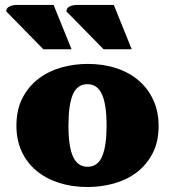

<svg xmlns="http://www.w3.org/2000/svg" viewBox="-20 -751 713 782"><path d="M5.4 -704.6Q5.4 -718.3 18.6 -724.6Q31.7 -731 50.8 -731H198.2L271.5 -550.3H156.7ZM250.5 -704.6Q250.5 -718.3 263.7 -724.6Q276.9 -731 295.9 -731H443.4L516.6 -550.3H401.9ZM626 -238.3Q626 -172.9 601.3 -126Q576.7 -79.1 536.4 -48.6Q496.1 -18.1 443.8 -3.7Q391.6 10.7 336.9 10.7Q272.9 10.7 219.5 -6.6Q166 -23.9 127.7 -56.2Q89.4 -88.4 68.1 -134.5Q46.9 -180.7 46.9 -238.3Q46.9 -304.2 71.5 -351.8Q96.2 -399.4 137 -430.4Q177.7 -461.4 229.7 -476.1Q281.7 -490.7 336.9 -490.7Q400.9 -490.7 454.1 -473.1Q507.3 -455.6 545.4 -422.6Q583.5 -389.6 604.7 -343Q626 -296.4 626 -238.3ZM258.8 -238.8Q258.8 -153.8 277.6 -112.8Q296.4 -71.8 336.4 -71.8Q378.4 -71.8 396.2 -114.5Q414.1 -157.2 414.1 -238.8Q414.1 -325.7 395.3 -366.9Q376.5 -408.2 336.4 -408.2Q294.9 -408.2 276.9 -366.7Q258.8 -325.2 258.8 -238.8Z"/></svg>

Font: Tienne Black
Style: Regular
Weight: 900
Designer: vernon adams
Foundry: vernon adams
Version: Version 001.001